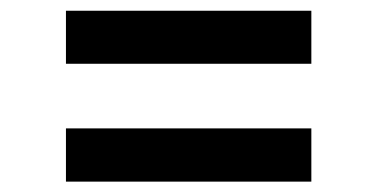

<svg xmlns="http://www.w3.org/2000/svg" viewBox="-20 -468 709 361"><path d="M104 -348.1H565.4V-447.8H104ZM104 -126.5H565.4V-226.6H104Z"/></svg>

Font: Raveo Medium
Style: Regular
Weight: 500
Designer: Jakub Foglar, Rasmus Andersson (Inter)
Foundry: Jakubfoglar.com
Version: Version 1.100;Glyphs 3.2.3 (3260)